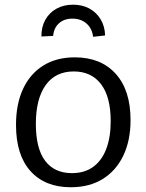

<svg xmlns="http://www.w3.org/2000/svg" viewBox="-20 -778 615 807"><path d="M294.3 -537Q403.7 -537 466.2 -468Q528.7 -399 528.7 -273.3Q528.7 -187.7 498.5 -124.3Q468.3 -61 412.3 -26Q356.3 9 277.3 9Q169.3 9 108.3 -58.7Q47.3 -126.3 47.3 -253Q47.3 -340.7 76.8 -404.2Q106.3 -467.7 161.7 -502.3Q217 -537 294.3 -537ZM290 -477.7Q213 -477.7 171.8 -420Q130.7 -362.3 130.7 -257.3Q130.7 -153.7 169.8 -102Q209 -50.3 282 -50.3Q335.3 -50.3 371.5 -76.5Q407.7 -102.7 426.5 -151.8Q445.3 -201 445.3 -268.7Q445.3 -370.7 404.7 -424.2Q364 -477.7 290 -477.7ZM287 -758.3Q326.3 -758.3 356 -742Q385.7 -725.7 403.2 -696.5Q420.7 -667.3 421.7 -629L371.3 -623.3Q367.3 -658.3 343.7 -679Q320 -699.7 284.7 -699.7Q249.7 -699.7 228 -680.2Q206.3 -660.7 203.3 -627L154 -624.7Q153.7 -664.3 170.2 -694.3Q186.7 -724.3 217 -741.3Q247.3 -758.3 287 -758.3Z"/></svg>

Font: Bitter Thin
Style: Regular
Weight: 100
Designer: Sol Matas, and Bitter project Authors
Foundry: Sol Matas
Version: Version 2.002